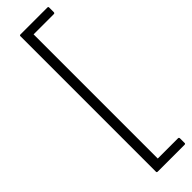

<svg xmlns="http://www.w3.org/2000/svg" viewBox="-288 -694 832 832"><g transform="rotate(-45 128.0 -277.5)"><path d="M86 143Q80 143 80 138V-693Q80 -698 86 -698H250Q256 -698 256 -693V-665Q256 -658 250 -658H126V103H250Q256 103 256 110V138Q256 143 250 143Z"/></g></svg>

Font: Sofia Sans Semi Condensed Light
Style: Regular
Weight: 300
Designer: Botio Nikoltchev, Ani Petrova
Foundry: lettersoup
Version: Version 4.100; ttfautohint (v1.8.4.7-5d5b)